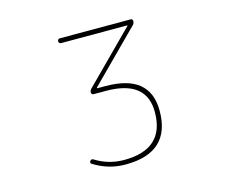

<svg xmlns="http://www.w3.org/2000/svg" viewBox="-103 -894 1206 1023"><g transform="rotate(-15 500.0 -383.0)"><path d="M468.8 -12.7Q377 -12.7 296.9 -62.5Q290 -66.4 290 -71.3Q290 -75.2 293 -80.1Q300.8 -89.8 311.5 -83Q383.8 -38.1 468.8 -38.1Q692.4 -38.1 692.4 -243.2Q692.4 -418 471.7 -418.9H401.4Q396.5 -418.9 393.1 -422.4Q389.6 -425.8 389.6 -430.7Q389.6 -442.4 398.4 -451.2L669.9 -723.6Q670.9 -724.6 670.4 -725.6Q669.9 -726.6 668.9 -726.6H304.7Q298.8 -726.6 295.4 -730.5Q292 -734.4 292 -739.7Q292 -745.1 295.4 -749Q298.8 -752.9 304.7 -752.9H695.3Q700.2 -752.9 703.6 -749.5Q707 -746.1 707 -741.2Q707 -729.5 699.2 -720.7L427.7 -448.2Q426.8 -447.3 427.2 -445.8Q427.7 -444.3 428.7 -444.3H471.7Q595.7 -444.3 657.2 -394.5Q687.5 -369.1 703.1 -332Q718.8 -293.9 718.8 -243.2Q718.8 -127.9 656.7 -70.3Q594.7 -12.7 470.7 -12.7Z"/></g></svg>

Font: Rounded-X Mgen+ 1m thin
Style: Regular
Weight: 100
Designer: [Source Han Sans]
Ryoko NISHIZUKA  (kana & ideographs); Paul D. Hunt (Latin, Greek & Cyrillic); Wenlong ZHANG  (bopomofo
Version: Version 1.059.20150602